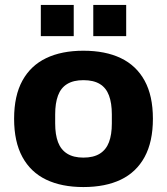

<svg xmlns="http://www.w3.org/2000/svg" viewBox="-20 -744 675 776"><path d="M317 12Q229 12 166.5 -18Q104 -48 70.5 -109.5Q37 -171 37 -264Q37 -357 70.5 -418Q104 -479 166.5 -509Q229 -539 317 -539Q406 -539 468.5 -509Q531 -479 564.5 -418Q598 -357 598 -264Q598 -171 564.5 -109.5Q531 -48 468.5 -18Q406 12 317 12ZM317 -107Q358 -107 383.5 -123Q409 -139 420.5 -169.5Q432 -200 432 -245V-282Q432 -327 420.5 -358Q409 -389 383.5 -404.5Q358 -420 317 -420Q277 -420 251.5 -404.5Q226 -389 214.5 -358Q203 -327 203 -282V-245Q203 -200 214.5 -169.5Q226 -139 251.5 -123Q277 -107 317 -107ZM145 -598V-724H278V-598ZM357 -598V-724H490V-598Z"/></svg>

Font: Archivo SemiBold ExtraBold
Style: Regular
Weight: 800
Version: Version 2.001